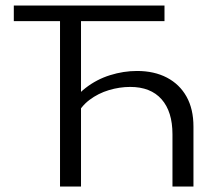

<svg xmlns="http://www.w3.org/2000/svg" viewBox="-20 -678 816 698"><path d="M607 0V-189.7Q607 -272.4 567.3 -317.2Q527.6 -362 453.2 -362Q414.9 -362 376 -350.4Q337 -338.7 305.3 -314.8Q273.5 -290.9 255.1 -252.1L224.6 -279.1Q250.9 -327 291.1 -358.2Q331.4 -389.5 380.1 -404.7Q428.8 -420 478.3 -420Q540.5 -420 586.7 -395.9Q632.9 -371.7 658.1 -326.7Q683.3 -281.7 683.3 -217.7V0ZM198.2 0V-658H274.5V0ZM30.2 -601.2V-658H578V-601.2Z"/></svg>

Font: Ysabeau
Style: Bold
Weight: 700
Designer: Christian Thalmann (Catharsis Fonts)
Version: Version 2.000;gftools[0.9.27.dev2+g8671c4b]